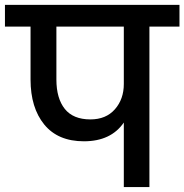

<svg xmlns="http://www.w3.org/2000/svg" viewBox="-44 -760 749 780"><path d="M323.2 -274.9Q386.7 -274.9 422.9 -316.2Q459 -357.4 459 -418.9V-651.9H185.1V-437Q185.1 -360.4 219.2 -317.6Q253.4 -274.9 323.2 -274.9ZM-23.9 -651.9V-740.2H685.1V-651.9H563V0H459V-262.2Q406.7 -186 296.9 -186Q191.4 -186 135.7 -254.2Q80.1 -322.3 80.1 -437V-651.9Z"/></svg>

Font: SVN-Poppins Medium
Style: Regular
Weight: 500
Designer: Ninad Kale (Devanagari), Jonny Pinhorn (Latin)
Foundry: Indian Type Foundry
Version: Version 3.002 2017